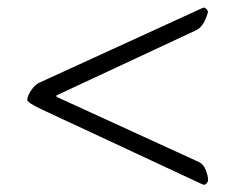

<svg xmlns="http://www.w3.org/2000/svg" viewBox="-20 -489 630 514"><path d="M133 -229 513 -55Q525 -49 531 -33.5Q537 -18 537 -7Q537 -2 532.5 2.5Q528 7 523 5L94 -195Q53 -214 53 -222Q53 -231 63 -246.5Q73 -262 86 -268L523 -468Q528 -470 533 -464.5Q538 -459 536 -454Q525 -417 505 -408L132 -234Q129 -232 133 -229Z"/></svg>

Font: EB Garamond
Style: SC
Weight: 400
Version: Version 000.010